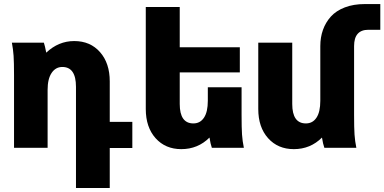

<svg xmlns="http://www.w3.org/2000/svg" viewBox="-20 -735 1912 955"><path d="M39.1 -522.9H198.2Q203.6 -506.8 210 -473.1Q271 -530.8 349.1 -530.8Q429.2 -530.8 477.5 -475.8Q525.9 -420.9 525.9 -330.1V-128.9H638.2V1H525.9V200.2H357.9V-303.2Q357.9 -401.9 290 -401.9Q256.8 -401.9 236.8 -372.3Q216.8 -342.8 216.8 -288.1V0H49.8V-359.9Q49.8 -425.3 47.6 -457.3Q45.4 -489.3 39.1 -522.9Z M1192.9 0H1033.7Q1026.9 -19 1022 -50.8Q964.4 6.8 881.8 6.8Q802.7 6.8 753.9 -47.6Q705.1 -102.1 705.1 -192.9V-700.2H874V-500H1172.9V-375H874V-217.8Q874 -121.1 941.9 -121.1Q975.6 -121.1 994.6 -149.7Q1013.7 -178.2 1013.7 -233.9V-300.8H1181.6V-163.1Q1181.6 -98.6 1183.8 -65.9Q1186 -33.2 1192.9 0Z M1741.2 -505.9V-163.1Q1741.2 -98.6 1743.4 -65.9Q1745.6 -33.2 1752.4 0H1593.3Q1586.4 -19 1581.5 -50.8Q1523.9 6.8 1441.4 6.8Q1362.3 6.8 1313.5 -47.6Q1264.6 -102.1 1264.6 -192.9V-522.9H1433.6V-217.8Q1433.6 -121.1 1501.5 -121.1Q1535.2 -121.1 1554.2 -149.7Q1573.2 -178.2 1573.2 -233.9V-505.9Q1573.2 -549.3 1586.4 -586.4Q1599.6 -623.5 1625.7 -652.6Q1651.9 -681.6 1695.1 -698.2Q1738.3 -714.8 1794.4 -714.8H1871.6V-586.9H1812.5Q1741.2 -586.9 1741.2 -505.9Z"/></svg>

Font: LT Superior Black
Style: Regular
Weight: 900
Designer: Daniel Lyons
Foundry: LyonsType
Version: Version 2.005